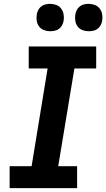

<svg xmlns="http://www.w3.org/2000/svg" viewBox="-20 -976 552 996"><path d="M30 0V-114H144L227 -621H129V-735H479V-621H366L282 -114H380V0ZM440 -814Q423 -814 407.5 -820Q392 -826 382.5 -839Q373 -852 370.5 -868.5Q368 -885 371 -902Q373 -914 379 -925Q385 -936 395 -943.5Q405 -951 417 -953.5Q429 -956 440 -956Q457 -956 472.5 -950Q488 -944 497.5 -931Q507 -918 510 -901.5Q513 -885 510 -868Q508 -856 502 -845Q496 -834 486 -826.5Q476 -819 464 -816.5Q452 -814 440 -814ZM240 -814Q223 -814 207.5 -820Q192 -826 182.5 -839Q173 -852 170.5 -868.5Q168 -885 171 -902Q173 -914 179 -925Q185 -936 195 -943.5Q205 -951 217 -953.5Q229 -956 240 -956Q257 -956 272.5 -950Q288 -944 297.5 -931Q307 -918 310 -901.5Q313 -885 310 -868Q308 -856 302 -845Q296 -834 286 -826.5Q276 -819 264 -816.5Q252 -814 240 -814Z"/></svg>

Font: Iosevka Slab Heavy
Style: Italic
Weight: 900
Italic angle: -9°
Monospace: yes
Designer: Belleve Invis
Foundry: Belleve Invis
Version: Version 11.1.0; ttfautohint (v1.8.3)